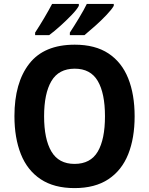

<svg xmlns="http://www.w3.org/2000/svg" viewBox="-20 -954 764 984"><path d="M670 -358Q670 -246 637 -163.5Q604 -81 535.5 -35.5Q467 10 362 10Q257 10 188.5 -35.5Q120 -81 87 -164Q54 -247 54 -359Q54 -530 130 -627.5Q206 -725 363 -725Q468 -725 536 -680Q604 -635 637 -552.5Q670 -470 670 -358ZM206 -358Q206 -241 243.5 -177.5Q281 -114 362 -114Q444 -114 481 -177Q518 -240 518 -358Q518 -476 481 -539Q444 -602 363 -602Q281 -602 243.5 -538.5Q206 -475 206 -358ZM563 -924Q553 -906 526 -877.5Q499 -849 467.5 -821Q436 -793 413 -774H338V-787Q361 -822 386 -863.5Q411 -905 425 -934H563ZM384 -924Q374 -905 347.5 -877.5Q321 -850 289.5 -821.5Q258 -793 232 -774H160V-787Q183 -822 207.5 -863.5Q232 -905 247 -934H384Z"/></svg>

Font: Noto Sans Gurmukhi UI SemiCondensed
Style: Bold
Weight: 700
Width: 4
Designer: Jelle Bosma - Monotype Design Team
Foundry: Monotype Imaging Inc.
Version: Version 2.004; ttfautohint (v1.8.4.7-5d5b)